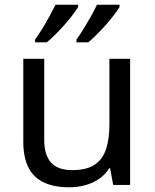

<svg xmlns="http://www.w3.org/2000/svg" viewBox="-20 -786 658 816"><path d="M533 -536V0H461L448 -71H444Q427 -43 400 -25Q373 -7 341 1.5Q309 10 274 10Q210 10 166.5 -10.5Q123 -31 101 -74Q79 -117 79 -185V-536H168V-191Q168 -127 197 -95Q226 -63 287 -63Q347 -63 381.5 -85.5Q416 -108 430.5 -151.5Q445 -195 445 -257V-536ZM488 -756Q480 -743 465 -723Q450 -703 430.5 -681Q411 -659 391.5 -639.5Q372 -620 355 -606H305V-618Q319 -637 335 -663Q351 -689 366.5 -716.5Q382 -744 392 -766H488ZM312 -756Q304 -743 289 -723Q274 -703 254.5 -681Q235 -659 215.5 -639.5Q196 -620 179 -606H129V-618Q143 -637 159 -663Q175 -689 190 -716.5Q205 -744 216 -766H312Z"/></svg>

Font: Noto Sans Ambassadori
Style: Regular
Weight: 400
Designer: Monotype Design Team
Foundry: Monotype Imaging Inc.
Version: Version 2.013